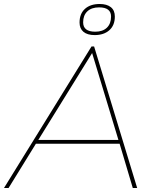

<svg xmlns="http://www.w3.org/2000/svg" viewBox="-48 -943 768 963"><path d="M-28 0 411 -710H424L640 0H618L552 -222H132L-5 0ZM144 -241H546L414 -677ZM427 -767Q390 -767 370.5 -783.5Q351 -800 351 -830Q351 -874 378 -898.5Q405 -923 452 -923Q488 -923 508 -907Q528 -891 528 -860Q528 -816 500.5 -791.5Q473 -767 427 -767ZM430 -784Q467 -784 488 -804Q509 -824 509 -860Q509 -906 449 -906Q411 -906 390 -886Q369 -866 369 -831Q369 -784 430 -784Z"/></svg>

Font: Georama Extended Thin
Style: Italic
Weight: 100
Width: 7
Italic angle: -9°
Designer: Jean-Baptiste Levee
Foundry: Production Type
Version: Version 1.000